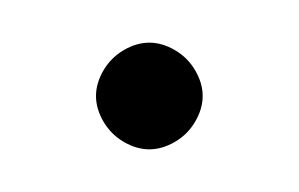

<svg xmlns="http://www.w3.org/2000/svg" viewBox="-20 -935 140 90"><path d="M25 -890Q25 -884 28.5 -878Q32 -872 38 -868.5Q44 -865 50 -865Q56 -865 62 -868.5Q68 -872 71.5 -878Q75 -884 75 -890Q75 -896 71.5 -902Q68 -908 62 -911.5Q56 -915 50 -915Q44 -915 38 -911.5Q32 -908 28.5 -902Q25 -896 25 -890Z"/></svg>

Font: Linefont ExtraLight
Style: Regular
Weight: 250
Monospace: yes
Version: Version 3.002;gftools[0.9.33]